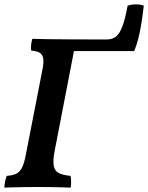

<svg xmlns="http://www.w3.org/2000/svg" viewBox="-25 -857 679 880"><path d="M-5 3Q-4 -15 -1 -28Q2 -41 6 -51Q34 -53 50 -61Q66 -69 76 -89Q86 -109 93 -146L168 -530Q176 -568 173.5 -587Q171 -606 158 -614.5Q145 -623 118 -625Q116 -637 117.5 -650.5Q119 -664 123 -679Q148 -678 190.5 -677.5Q233 -677 299.5 -676.5Q366 -676 463 -676Q491 -676 507.5 -690Q524 -704 536.5 -737.5Q549 -771 560 -831Q578 -837 598.5 -837Q619 -837 634 -831Q629 -787 623 -749.5Q617 -712 609 -680.5Q601 -649 590 -623H314L225 -163Q217 -120 221.5 -96.5Q226 -73 245 -63.5Q264 -54 298 -51Q301 -41 301 -27Q301 -13 299 3Q283 2 258.5 1.5Q234 1 206.5 0.5Q179 0 152 0Q125 0 94.5 0.5Q64 1 37.5 1.5Q11 2 -5 3Z"/></svg>

Font: Vollkorn SemiBold
Style: Italic
Weight: 600
Italic angle: -11°
Designer: Friedrich Althausen
Foundry: Friedrich Althausen
Version: Version 5.000